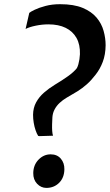

<svg xmlns="http://www.w3.org/2000/svg" viewBox="-20 -908 536 938"><path d="M166.5 -244Q159.5 -255 153.8 -271.8Q148 -288.5 144.8 -308Q141.5 -327.5 141.5 -347.5Q142 -381.5 156.5 -408Q171 -434.5 195 -455.5Q219 -476.5 247 -493.5Q284 -515.5 312.2 -535.8Q340.5 -556 355.5 -575Q360 -583.5 363 -594.5Q366 -605.5 368 -618.2Q370 -631 370.5 -643Q372 -690 353.8 -722.5Q335.5 -755 300.8 -772Q266 -789 216.5 -789Q186 -789 154.5 -782.5Q123 -776 105 -766.5L123 -845Q129 -850.5 149.8 -860.5Q170.5 -870.5 202.5 -879Q234.5 -887.5 273.5 -887.5Q340.5 -887.5 383.8 -869.5Q427 -851.5 451.8 -822Q476.5 -792.5 486.2 -757Q496 -721.5 496 -687Q495.5 -641 482 -605.5Q468.5 -570 447 -543Q426 -515.5 404.2 -496.2Q382.5 -477 358.5 -462Q334.5 -447 306 -431Q286.5 -419.5 271.2 -405.2Q256 -391 246.8 -373.5Q237.5 -356 236 -335.5Q235 -318 234.5 -300.5Q234 -283 235 -268.5Q236 -254 239 -245L173 -243ZM142.5 -62.5Q143 -102 168.2 -128Q193.5 -154 227.5 -154Q259 -154 277 -133Q295 -112 294.5 -81Q294 -40 269 -15Q244 10 206.5 10Q180.5 10 161.2 -10.2Q142 -30.5 142.5 -62.5Z"/></svg>

Font: Merriweather 48pt ExtraBold
Style: Italic
Weight: 800
Italic angle: -7.8°
Version: Version 2.101